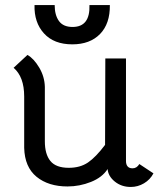

<svg xmlns="http://www.w3.org/2000/svg" viewBox="-20 -732 640 762"><path d="M248 8Q172 8 125 -30.5Q78 -69 76 -145V-349Q76 -427 34 -463L89 -514Q114 -500 135.5 -464Q157 -428 158 -387V-171Q158 -120 180 -93Q202 -66 253 -66Q298 -66 329 -87Q360 -108 397 -157L398 -500H480V-93Q480 -79 486.5 -71.5Q493 -64 506 -64Q523 -64 533 -81L589 -44Q576 -19 551.5 -4.5Q527 10 499 10Q462 10 435.5 -11.5Q409 -33 407 -62V-61Q386 -28 341 -10Q296 8 248 8ZM117 -712H197Q197 -672 214 -648.5Q231 -625 268 -625Q338 -625 335 -712H416Q417 -638 377 -597Q337 -556 267 -556Q194 -556 154.5 -599.5Q115 -643 117 -712Z"/></svg>

Font: Bellota
Style: Bold
Weight: 700
Designer: Kemie Guaida
Foundry: Kemie Guaida
Version: Version 4.001